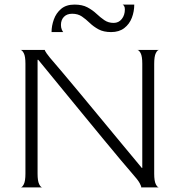

<svg xmlns="http://www.w3.org/2000/svg" viewBox="-20 -818 784 838"><path d="M70 0Q77 0 84 -14Q91 -28 91 -60V-540Q91 -572 84 -585.5Q77 -599 70 -600H176Q174 -599 183.5 -585Q193 -571 222 -538Q229 -530 256 -498Q283 -466 323 -418Q363 -370 410 -313Q457 -256 506 -197Q555 -138 599 -85H601V-540Q601 -572 594 -585.5Q587 -599 580 -600H674Q667 -600 660 -586Q653 -572 653 -539V-60Q653 -28 660 -14Q667 0 674 0H596Q598 -3 590 -18Q582 -33 556 -62Q540 -80 507 -119.5Q474 -159 430.5 -211.5Q387 -264 338 -324Q289 -384 239.5 -444Q190 -504 147 -557H144V-60Q144 -28 151 -14Q158 0 165 0ZM205 -678Q205 -705 215 -733Q225 -761 247 -779.5Q269 -798 305 -798Q339 -798 361.5 -786Q384 -774 401 -758Q418 -742 435.5 -730Q453 -718 476 -718Q498 -718 511.5 -735Q525 -752 525 -777Q525 -787 521.5 -792Q518 -797 515 -798H566Q566 -768 555.5 -740.5Q545 -713 522.5 -695.5Q500 -678 465 -678Q432 -678 410 -690Q388 -702 371.5 -718Q355 -734 337.5 -746Q320 -758 295 -758Q272 -758 259 -744.5Q246 -731 246 -709Q246 -698 249.5 -689.5Q253 -681 256 -678Z"/></svg>

Font: Red Rose Light
Style: Regular
Weight: 300
Designer: Jaikishan Patel
Version: Version 1.001; ttfautohint (v1.8.3)